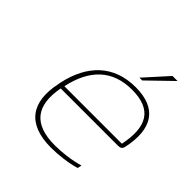

<svg xmlns="http://www.w3.org/2000/svg" viewBox="-184 -820 968 968"><g transform="rotate(45 300.0 -335.5)"><path d="M585 -259C620 -422 560 -509 410 -509C255 -509 159 -415 125 -256L123 -244C89 -85 153 9 323 9C378 9 442 1 491 -14L496 -36C439 -20 378 -13 328 -13C176 -13 119 -91 147 -237H555C575 -237 582 -245 585 -259ZM152 -258C184 -407 267 -487 406 -487C548 -487 593 -408 562 -258ZM389 -556H409L537 -680H501Z"/></g></svg>

Font: LT Wave Mono Thin
Style: Italic
Weight: 100
Designer: Daniel Lyons
Version: Version 2.5 (Glyphs App)